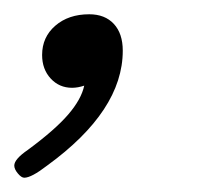

<svg xmlns="http://www.w3.org/2000/svg" viewBox="-28 -124 283 269"><path d="M-8 108Q-8 99 11 86Q49 58 67.5 36.5Q86 15 90 -4Q81 -1 73 -1Q55 -1 43 -14Q31 -27 31 -47Q31 -72 49.5 -88Q68 -104 97 -104Q119 -104 131.5 -90.5Q144 -77 144 -53Q144 31 38 108Q16 125 6 125Q2 125 -3 119Q-8 113 -8 108Z"/></svg>

Font: Kodchasan ExtraLight
Style: Italic
Weight: 275
Italic angle: -10°
Version: Version 1.000; ttfautohint (v1.6)